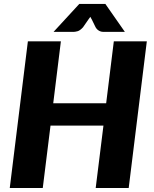

<svg xmlns="http://www.w3.org/2000/svg" viewBox="-20 -934 764 954"><path d="M709.5 -728.5 619.5 0H455.5L494 -310H231L192.5 0H28.5L118.5 -728.5H282.5L244.5 -421H507.5L545.5 -728.5ZM600.5 -775.5H497.5Q493 -775.5 488 -776Q483 -776.5 477.2 -778.8Q471.5 -781 465.8 -785.5Q460 -790 455 -798.5L436 -837.5Q434 -841 432.2 -844Q430.5 -847 429 -850.5Q426.5 -847 424.2 -844Q422 -841 419.5 -837.5L392.5 -798.5Q377.5 -782 365.2 -778.8Q353 -775.5 344.5 -775.5H246L374 -914.5H503.5Z"/></svg>

Font: Lato ExtraBold
Style: Italic
Weight: 800
Italic angle: -7°
Designer: Lukasz Dziedzic with Adam Twardoch and Botio Nikoltchev
Foundry: tyPoland Lukasz Dziedzic
Version: Version 2.015; 2015-08-06; http://www.latofonts.com/